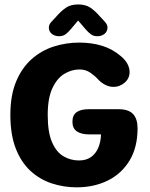

<svg xmlns="http://www.w3.org/2000/svg" viewBox="-20 -812 659 843"><path d="M316.5 10.5Q259 10.5 206.5 -7Q154 -24.5 113.2 -62.2Q72.5 -100 49 -160.5Q25.5 -221 25.5 -307.5Q25.5 -393.5 50.8 -454Q76 -514.5 119 -552.5Q162 -590.5 216.2 -607.8Q270.5 -625 328 -625Q383 -625 428.8 -610.8Q474.5 -596.5 510 -566Q530 -549.5 539.5 -531.5Q549 -513.5 549 -496Q549 -467.5 527.2 -449Q505.5 -430.5 479 -430.5Q460 -430.5 442.8 -439.2Q425.5 -448 413 -461Q399.5 -476.5 378.2 -491.8Q357 -507 329 -507Q294 -507 262 -487.5Q230 -468 209.8 -424.2Q189.5 -380.5 189.5 -307.5Q189.5 -230.5 208.8 -187Q228 -143.5 259.2 -125.5Q290.5 -107.5 326.5 -107.5Q358 -107.5 379 -122Q400 -136.5 411.2 -162.5Q422.5 -188.5 423.5 -222H370Q337 -222 317.5 -235.2Q298 -248.5 298 -277.5Q298 -307 316.8 -319.8Q335.5 -332.5 368.5 -332.5H500.5Q545 -332.5 564.5 -311Q584 -289.5 584 -249Q584 -165 548.8 -107Q513.5 -49 453 -19.2Q392.5 10.5 316.5 10.5ZM440 -717Q452 -704 452 -691Q452 -674.5 439.5 -663.8Q427 -653 407 -653Q390 -653 378 -662.2Q366 -671.5 355.5 -684L323 -722L291 -684Q280 -670.5 268.2 -661.8Q256.5 -653 239.5 -653Q219.5 -653 207 -663.8Q194.5 -674.5 194.5 -691Q194.5 -697 197.2 -703.8Q200 -710.5 206.5 -717L226 -738Q249.5 -765 270.5 -778.8Q291.5 -792.5 323 -792.5Q355 -792.5 375.8 -779Q396.5 -765.5 420.5 -738Z"/></svg>

Font: Sono Monospace
Style: Bold
Weight: 700
Designer: Tyler Finck
Foundry: Tyler Finck
Version: Version 2.112